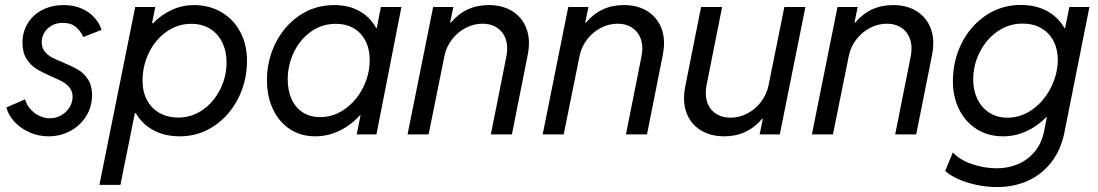

<svg xmlns="http://www.w3.org/2000/svg" viewBox="-20 -546 4461 780"><path d="M5.9 -109.4 82 -142.6Q87.4 -121.6 102.5 -104Q117.7 -86.4 138.9 -75.9Q160.2 -65.4 182.6 -65.4Q207 -65.4 228.3 -77.4Q249.5 -89.4 262.2 -109.4Q274.9 -129.4 274.9 -152.3Q274.9 -173.8 263.7 -188.7Q252.4 -203.6 235.6 -213.1Q218.8 -222.7 189 -235.4Q150.9 -252 127.7 -266.4Q104.5 -280.8 87.9 -306.6Q71.3 -332.5 71.3 -372.1Q71.3 -417 93 -451.9Q114.7 -486.8 152.8 -506.1Q190.9 -525.4 238.3 -525.4Q279.8 -525.4 311.8 -511.2Q343.8 -497.1 364 -474.1Q384.3 -451.2 392.6 -424.8L318.4 -395.5Q308.1 -419.4 288.3 -436.3Q268.6 -453.1 235.4 -453.1Q210 -453.1 190.4 -442.4Q170.9 -431.6 160.2 -413.6Q149.4 -395.5 149.4 -374.5Q149.4 -352.5 160.9 -337.6Q172.4 -322.8 189.9 -313.2Q207.5 -303.7 236.8 -292Q274.9 -275.9 298.1 -262.2Q321.3 -248.5 337.6 -223.4Q354 -198.2 354 -159.7Q354 -112.8 330.3 -74.5Q306.6 -36.1 266.1 -14.2Q225.6 7.8 177.2 7.8Q135.7 7.8 99.4 -8.5Q63 -24.9 38.3 -51.8Q13.7 -78.6 5.9 -109.4Z M529.3 -517.6H610.8L597.7 -452.1H602.1Q636.2 -486.8 678.7 -506.1Q721.2 -525.4 768.1 -525.4Q829.6 -525.4 878.7 -497.1Q927.7 -468.8 955.6 -417.2Q983.4 -365.7 983.4 -298.8Q983.4 -217.3 948 -147Q912.6 -76.7 850.1 -34.4Q787.6 7.8 710 7.8Q649.9 7.8 604 -16.6Q558.1 -41 532.2 -85.9H527.8L469.2 205.1H383.8ZM900.4 -293Q900.4 -337.4 883.3 -373Q866.2 -408.7 833.7 -429Q801.3 -449.2 757.3 -449.2Q701.2 -449.2 655.8 -416.7Q610.4 -384.3 584.7 -331.1Q559.1 -277.8 559.1 -218.8Q559.1 -172.9 577.4 -138.9Q595.7 -105 628.7 -86.7Q661.6 -68.4 704.1 -68.4Q759.3 -68.4 804.2 -100.1Q849.1 -131.8 874.8 -183.6Q900.4 -235.4 900.4 -293Z M1064.5 -220.7Q1064.5 -300.8 1099.4 -370.8Q1134.3 -440.9 1196.8 -483.2Q1259.3 -525.4 1337.9 -525.4Q1396 -525.4 1439.7 -501.2Q1483.4 -477.1 1507.8 -432.6H1510.7L1527.3 -517.6H1610.8L1509.3 0H1429.2L1444.8 -78.1H1442.9Q1405.8 -37.6 1359.1 -14.9Q1312.5 7.8 1260.7 7.8Q1202.1 7.8 1157.7 -21.5Q1113.3 -50.8 1088.9 -102.5Q1064.5 -154.3 1064.5 -220.7ZM1481.9 -301.8Q1481.9 -346.2 1465.1 -379.4Q1448.2 -412.6 1417.2 -430.9Q1386.2 -449.2 1344.2 -449.2Q1288.1 -449.2 1243.4 -417.5Q1198.7 -385.7 1173.8 -333.7Q1148.9 -281.7 1148.9 -223.6Q1148.9 -178.7 1164.3 -144Q1179.7 -109.4 1209.5 -89.8Q1239.3 -70.3 1280.8 -70.3Q1335.9 -70.3 1382.3 -103.8Q1428.7 -137.2 1455.3 -190.9Q1481.9 -244.6 1481.9 -301.8Z M1739.7 -517.6H1821.8L1808.6 -454.1H1811.5Q1871.6 -525.4 1965.3 -525.4Q2015.1 -525.4 2052 -505.9Q2088.9 -486.3 2108.9 -451.2Q2128.9 -416 2128.9 -370.1Q2128.9 -349.1 2124.5 -326.2L2059.6 0H1974.1L2037.6 -318.8Q2040.5 -335 2040.5 -349.6Q2040.5 -378.9 2028.3 -401.6Q2016.1 -424.3 1993.4 -437Q1970.7 -449.7 1940.4 -449.7Q1904.3 -449.7 1871.3 -432.4Q1838.4 -415 1815.7 -385Q1793 -355 1785.6 -318.8L1721.2 0H1635.7Z M2288.6 -517.6H2370.6L2357.4 -454.1H2360.4Q2420.4 -525.4 2514.2 -525.4Q2564 -525.4 2600.8 -505.9Q2637.7 -486.3 2657.7 -451.2Q2677.7 -416 2677.7 -370.1Q2677.7 -349.1 2673.3 -326.2L2608.4 0H2522.9L2586.4 -318.8Q2589.4 -335 2589.4 -349.6Q2589.4 -378.9 2577.1 -401.6Q2564.9 -424.3 2542.2 -437Q2519.5 -449.7 2489.3 -449.7Q2453.1 -449.7 2420.2 -432.4Q2387.2 -415 2364.5 -385Q2341.8 -355 2334.5 -318.8L2270 0H2184.6Z M3147.9 0H3065.9L3079.1 -63.5H3076.2Q3016.1 7.8 2922.4 7.8Q2872.6 7.8 2835.7 -11.7Q2798.8 -31.2 2778.8 -66.4Q2758.8 -101.6 2758.8 -147.5Q2758.8 -168.9 2763.2 -191.4L2828.1 -517.6H2913.6L2850.1 -198.7Q2847.2 -182.6 2847.2 -168Q2847.2 -138.7 2859.4 -116Q2871.6 -93.3 2894.3 -80.6Q2917 -67.9 2947.3 -67.9Q2983.4 -67.9 3016.4 -85.2Q3049.3 -102.5 3072 -132.6Q3094.7 -162.6 3102.1 -198.7L3166.5 -517.6H3252Z M3382.3 -517.6H3464.4L3451.2 -454.1H3454.1Q3514.2 -525.4 3607.9 -525.4Q3657.7 -525.4 3694.6 -505.9Q3731.4 -486.3 3751.5 -451.2Q3771.5 -416 3771.5 -370.1Q3771.5 -349.1 3767.1 -326.2L3702.1 0H3616.7L3680.2 -318.8Q3683.1 -335 3683.1 -349.6Q3683.1 -378.9 3670.9 -401.6Q3658.7 -424.3 3636 -437Q3613.3 -449.7 3583 -449.7Q3546.9 -449.7 3513.9 -432.4Q3481 -415 3458.3 -385Q3435.5 -355 3428.2 -318.8L3363.8 0H3278.3Z M3819.8 148.4 3851.1 73.2Q3877.9 103 3928 120.4Q3978 137.7 4029.8 137.7Q4074.7 137.7 4114.7 121.1Q4154.8 104.5 4183.3 70.3Q4211.9 36.1 4221.7 -13.7L4232.9 -70.3H4231Q4194.3 -33.2 4149.4 -12.7Q4104.5 7.8 4055.2 7.8Q3994.1 7.8 3948 -21.2Q3901.9 -50.3 3876.5 -101.3Q3851.1 -152.3 3851.1 -216.8Q3851.1 -299.3 3886.7 -370.4Q3922.4 -441.4 3985.4 -483.6Q4048.3 -525.9 4127 -525.9Q4188 -525.9 4233.4 -501.2Q4278.8 -476.6 4304.2 -432.1H4307.1L4324.2 -517.6H4405.8L4304.2 -7.8Q4289.6 64.5 4250.2 114.3Q4210.9 164.1 4154.3 189Q4097.7 213.9 4030.8 213.9Q3987.3 213.9 3945.8 204.8Q3904.3 195.8 3871.6 180.9Q3838.9 166 3819.8 148.4ZM4270 -245.1 4274.4 -266.6Q4277.3 -285.2 4277.3 -302.7Q4277.3 -345.7 4260 -379.2Q4242.7 -412.6 4210.4 -431.4Q4178.2 -450.2 4134.3 -450.2Q4078.1 -450.2 4032.2 -418.2Q3986.3 -386.2 3960 -333.7Q3933.6 -281.2 3933.6 -222.7Q3933.6 -179.2 3950.4 -144Q3967.3 -108.9 3998.8 -88.4Q4030.3 -67.9 4073.2 -67.9Q4119.1 -67.9 4159.9 -92Q4200.7 -116.2 4229.5 -157Q4258.3 -197.8 4270 -245.1Z"/></svg>

Font: Reddit Sans Chocolate
Style: Italic
Weight: 400
Italic angle: -11.25°
Designer: Stephen Hutchings
Version: Version 1.013